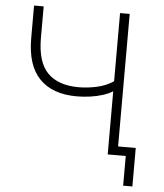

<svg xmlns="http://www.w3.org/2000/svg" viewBox="-58 -755 813 954"><g transform="rotate(5 349.0 -278.5)"><path d="M592 148V0H502V-315Q482 -302 452 -292.5Q422 -283 388.5 -278.5Q355 -274 323 -274Q202 -274 137.5 -340.5Q73 -407 73 -542V-705H121V-548Q121 -427 174 -373.5Q227 -320 329 -320Q372 -320 418.5 -330Q465 -340 502 -365V-705H550V-44H638V148Z"/></g></svg>

Font: Nunito Sans 7pt SemiCondensed ExtraLight
Style: Regular
Weight: 250
Width: 4
Designer: Vernon Adams
Foundry: Vernon Adams
Version: Version 3.101;gftools[0.9.27]